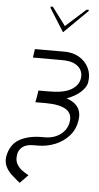

<svg xmlns="http://www.w3.org/2000/svg" viewBox="-128 -812 554 1078"><g transform="rotate(5 148.5 -273.5)"><path d="M45.5 -528.4H213.1Q260.3 -528.4 296.2 -506.9Q332 -485.4 349.6 -449Q367.2 -412.6 359.4 -367.9Q355.5 -341.6 325.5 -313.7Q295.5 -285.9 246.8 -268.5Q338.8 -237.6 323.9 -149.1Q315.7 -98.7 284.1 -63.2Q252.5 -27.7 206.3 -8.9Q160.2 9.9 108 9.9H85.2Q43.3 9.9 21.8 27.5Q0.4 45.1 -2.8 72.4Q-7.8 103.7 5 125Q17.8 146.3 37.1 159.4Q56.5 172.6 71 180.4L25.6 227.3Q22.4 224.4 18.6 221.4Q14.9 218.4 11 215.6Q-6 201.7 -24.9 183.9Q-43.7 166.2 -55.2 142.2Q-66.8 118.3 -62.5 86.6Q-49.7 17.8 0.5 -10.8Q50.8 -39.4 126.4 -39.8H140.6Q195.7 -39.4 232.2 -67.1Q268.8 -94.8 275.6 -137.8Q283 -186.4 246.4 -208.8Q209.9 -231.2 133.5 -231.5H73.9L80.3 -264.2L85.2 -298.3H140.6Q227.6 -297.9 269.2 -322.4Q310.7 -346.9 316.8 -386.4Q321 -408.7 311.6 -430.2Q302.2 -451.7 276.3 -465.7Q250.4 -479.8 204.5 -480.1H38.4ZM125 -774.1 201.7 -671.9 315.3 -774.1H328.1L326.7 -767L196 -637.8H193.2L112.2 -767L113.6 -774.1Z"/></g></svg>

Font: Inter Thin  BETA
Style: Italic
Weight: 100
Italic angle: -9.39999°
Designer: Rasmus Andersson
Foundry: rsms
Version: Version 3.011;git-f93a4a705